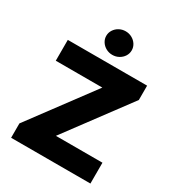

<svg xmlns="http://www.w3.org/2000/svg" viewBox="-216 -1067 1103 1200"><g transform="rotate(30 335.5 -467.5)"><path d="M48.8 -103.5 385.7 -556.6H49.8V-707H622.1V-603.5L285.2 -150.4H621.1V0H48.8ZM245.1 -849.6Q245.1 -872.6 257.6 -892.1Q270 -911.6 291 -923.1Q312 -934.6 336.9 -934.6Q361.8 -934.6 382.8 -923.1Q403.8 -911.6 416.3 -892.1Q428.7 -872.6 428.7 -849.6Q428.7 -826.7 416.3 -807.1Q403.8 -787.6 382.8 -776.1Q361.8 -764.6 336.9 -764.6Q312 -764.6 291 -776.1Q270 -787.6 257.6 -807.1Q245.1 -826.7 245.1 -849.6Z"/></g></svg>

Font: Pretendard GOV Black
Style: Regular
Weight: 900
Designer: Base glyphs from Inter by Rasmus Andersson; Hangeul glyphs from Noto Sans CJK(Source Han Sans) by Jang Soo-young and Kan
Foundry: Kil Hyung-jin
Version: Version 1.309